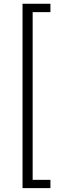

<svg xmlns="http://www.w3.org/2000/svg" viewBox="-20 -829 338 1019"><path d="M247.6 -764.6H153.3V125.5H247.6V169.4H99.6V-809.1H247.6Z"/></svg>

Font: Ufes Sans Light
Style: Regular
Weight: 200
Designer: Ricardo Esteves & Thais Bronze
Foundry: ProDesignUfes - Ricardo Esteves, Thais Bronze (This is a derivative work, based on Roboto family, by Christian Robertson
Version: Version 2.0